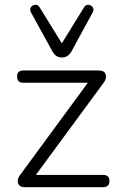

<svg xmlns="http://www.w3.org/2000/svg" viewBox="-20 -778 499 798"><path d="M237 -539Q211 -539 197 -566L109 -726Q102 -739 108.5 -748Q115 -757 126.5 -758Q138 -759 145 -747L237 -598L329 -747Q336 -759 347.5 -758Q359 -757 365.5 -748Q372 -739 365 -726L278 -566Q264 -539 237 -539ZM82 0Q60 0 55 -17.5Q50 -35 66 -54L345 -434H77Q51 -434 51 -460Q51 -485 77 -485H389Q415 -485 419.5 -468Q424 -451 410 -433L129 -51H408Q435 -51 435 -26Q435 0 408 0Z"/></svg>

Font: Chiron GoRound TC L
Style: Regular
Weight: 300
Designer: Ryoko NISHIZUKA 西塚涼子 (kana, bopomofo & ideographs); Paul D. Hunt (Latin, Greek & Cyrillic); Sandoll Communications 산돌커뮤니
Foundry: Adobe
Version: Version 1.000;hotconv 1.1.1;makeotfexe 2.6.0